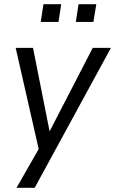

<svg xmlns="http://www.w3.org/2000/svg" viewBox="-20 -719 551 919"><path d="M59 180 174 -21 171 20 55 -490H138L221 -72H208L424 -490H511L146 180ZM343 -614 356 -699H441L427 -614ZM175 -614 188 -699H273L260 -614Z"/></svg>

Font: Nunito Sans 10pt SemiCondensed
Style: Italic
Weight: 400
Width: 4
Italic angle: -9°
Designer: Vernon Adams
Foundry: Vernon Adams
Version: Version 3.101;gftools[0.9.27]